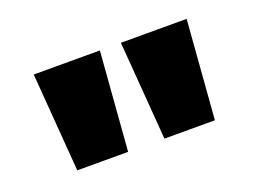

<svg xmlns="http://www.w3.org/2000/svg" viewBox="-54 -973 630 472"><g transform="rotate(-20 261.0 -737.0)"><path d="M81 -608 61 -866H234L214 -608ZM309 -608 289 -866H461L441 -608Z"/></g></svg>

Font: Noto Sans Malayalam UI SemiCondensed Black
Style: Regular
Weight: 900
Width: 4
Designer: Jelle Bosma - Monotype Design Team
Foundry: Monotype Imaging Inc.
Version: Version 2.104; ttfautohint (v1.8.4.7-5d5b)